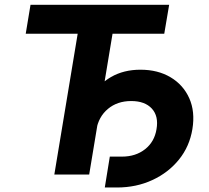

<svg xmlns="http://www.w3.org/2000/svg" viewBox="-20 -748 895 823"><path d="M90.3 -603.5 110.8 -727.5H705.1L684.1 -603.5H462.4L362.3 0H212.9L313 -603.5ZM429.2 55.7 450.7 -76.7H502.9Q561.5 -76.7 601.8 -108.4Q642.1 -140.1 650.9 -194.3Q660.6 -250 630.9 -282.5Q601.1 -314.9 542.5 -314.9Q482.9 -314.9 442.6 -281.2Q402.3 -247.6 392.6 -189.9H319.3Q332.5 -270.5 367.2 -328.6Q401.9 -386.7 456.1 -418Q510.3 -449.2 582 -449.2Q656.7 -449.2 711.2 -416.7Q765.6 -384.3 791.3 -326.9Q816.9 -269.5 804.7 -194.8Q792.5 -120.1 747.1 -64Q701.7 -7.8 632.8 23.9Q564 55.7 481.4 55.7Z"/></svg>

Font: Inter 16pt
Style: Bold Italic
Weight: 700
Italic angle: -9.3988°
Version: Version 4.001;git-66647c0bb